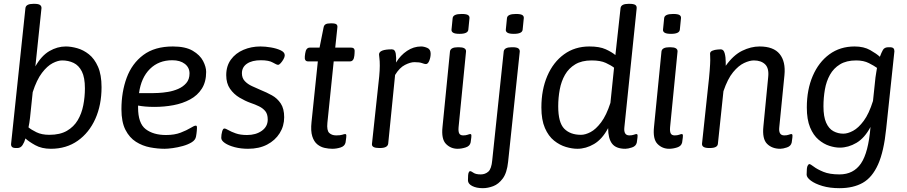

<svg xmlns="http://www.w3.org/2000/svg" viewBox="-20 -772 4743 1004"><path d="M246 6Q198 6 164 -13Q130 -32 113 -48Q108 -29 98 -13.5Q88 2 71 2H63Q48 2 42.5 -4Q37 -10 38 -20L113 -730Q116 -752 155 -752H159Q180 -752 188.5 -746.5Q197 -741 197 -730L165 -425Q197 -481 238.5 -505Q280 -529 324 -529Q351 -529 383.5 -520Q416 -511 445 -488Q474 -465 492.5 -423Q511 -381 511 -316Q511 -223 478.5 -150.5Q446 -78 386.5 -36Q327 6 246 6ZM238 -67Q294 -67 330 -88Q366 -109 386.5 -143.5Q407 -178 415.5 -221.5Q424 -265 424 -310Q424 -367 408 -398.5Q392 -430 365 -443Q338 -456 305 -456Q283 -456 255 -441.5Q227 -427 199.5 -391Q172 -355 151 -290L137 -156Q136 -143 133.5 -130Q131 -117 129 -106Q143 -94 170.5 -80.5Q198 -67 238 -67Z M884 -529Q950 -529 988 -506.5Q1026 -484 1042 -453Q1058 -422 1058 -396Q1058 -344 1035.5 -308.5Q1013 -273 974 -252Q935 -231 887 -222Q839 -213 788 -213Q760 -213 739 -215Q718 -217 702 -220V-210Q702 -127 742 -96.5Q782 -66 848 -66Q893 -66 925 -78.5Q957 -91 976.5 -103Q996 -115 1003 -115Q1006 -115 1008 -113.5Q1010 -112 1010 -103Q1010 -101 1009 -87.5Q1008 -74 1005 -58Q1002 -40 982.5 -28Q963 -16 936 -8.5Q909 -1 883 2.5Q857 6 841 6Q804 6 764.5 -1.5Q725 -9 691 -30.5Q657 -52 636 -93Q615 -134 615 -201Q615 -291 642.5 -365.5Q670 -440 729.5 -484.5Q789 -529 884 -529ZM881 -457Q810 -457 764 -411.5Q718 -366 707 -285H778Q787 -285 809 -286Q831 -287 858.5 -291.5Q886 -296 911.5 -307Q937 -318 954 -337.5Q971 -357 971 -388Q971 -419 946.5 -438Q922 -457 881 -457Z M1277 6Q1239 6 1207 -2.5Q1175 -11 1156 -24Q1137 -37 1137 -51Q1137 -68 1141.5 -84Q1146 -100 1153 -100Q1160 -100 1174.5 -91.5Q1189 -83 1213 -74.5Q1237 -66 1272 -66Q1318 -66 1349 -88Q1380 -110 1380 -147Q1380 -175 1367.5 -190.5Q1355 -206 1334.5 -216Q1314 -226 1290 -234Q1262 -244 1232.5 -261.5Q1203 -279 1183 -307.5Q1163 -336 1163 -379Q1163 -427 1187.5 -460.5Q1212 -494 1253 -511.5Q1294 -529 1342 -529Q1367 -529 1396.5 -524Q1426 -519 1447.5 -509Q1469 -499 1469 -483Q1469 -474 1462.5 -462.5Q1456 -451 1448 -442Q1440 -433 1434 -433Q1427 -433 1406.5 -445Q1386 -457 1344 -457Q1298 -457 1271.5 -439Q1245 -421 1245 -389Q1245 -364 1260 -348Q1275 -332 1298 -321.5Q1321 -311 1344 -301Q1374 -289 1402 -273.5Q1430 -258 1448 -231Q1466 -204 1466 -159Q1466 -113 1442.5 -75.5Q1419 -38 1377 -16Q1335 6 1277 6Z M1718 6Q1699 6 1678 1.5Q1657 -3 1639.5 -17Q1622 -31 1613 -59Q1604 -87 1609 -134L1642 -451H1591Q1571 -451 1574 -478L1576 -493Q1580 -523 1600 -523H1651L1672 -628Q1674 -640 1682.5 -645Q1691 -650 1710 -650H1713Q1733 -650 1739.5 -644.5Q1746 -639 1744 -627L1733 -523H1815Q1828 -523 1832 -516Q1836 -509 1834 -493L1833 -481Q1830 -451 1810 -451H1725L1692 -130Q1688 -90 1701.5 -77Q1715 -64 1738 -64Q1760 -64 1770 -67.5Q1780 -71 1785 -71Q1791 -71 1791 -63Q1791 -62 1790.5 -53Q1790 -44 1787 -27Q1783 -8 1761.5 -1Q1740 6 1718 6Z M1963 2Q1923 2 1925 -19L1963 -373Q1966 -406 1966 -428Q1966 -454 1964 -468Q1962 -482 1962 -487Q1962 -514 2029 -514Q2046 -514 2049.5 -491.5Q2053 -469 2051 -445Q2074 -483 2108.5 -506Q2143 -529 2182 -529Q2197 -529 2214.5 -521.5Q2232 -514 2232 -491Q2232 -473 2225 -455Q2218 -437 2207 -437Q2200 -437 2187 -442Q2174 -447 2147 -447Q2126 -447 2097.5 -432.5Q2069 -418 2046 -380L2010 -21Q2007 2 1967 2Z M2383 -595Q2359 -595 2349.5 -601Q2340 -607 2341 -617L2347 -677Q2349 -699 2394 -699Q2418 -699 2427 -693.5Q2436 -688 2435 -677L2429 -617Q2427 -595 2383 -595ZM2373 6Q2337 6 2312 -19.5Q2287 -45 2294 -109L2333 -503Q2336 -525 2375 -525H2379Q2418 -525 2417 -503L2378 -107Q2376 -84 2381.5 -74Q2387 -64 2402 -64Q2416 -64 2425.5 -67.5Q2435 -71 2439 -71Q2445 -71 2445 -63Q2445 -62 2444.5 -53Q2444 -44 2441 -27Q2437 -8 2415 -1Q2393 6 2373 6Z M2667 -595Q2643 -595 2633.5 -601Q2624 -607 2625 -617L2631 -677Q2633 -699 2678 -699Q2702 -699 2711 -693.5Q2720 -688 2719 -677L2713 -617Q2711 -595 2667 -595ZM2505 212Q2471 212 2449 200.5Q2427 189 2427 171Q2427 139 2430.5 131Q2434 123 2438 123Q2444 123 2456 131.5Q2468 140 2494 140Q2517 140 2533.5 125.5Q2550 111 2554 66L2614 -503Q2617 -525 2656 -525H2660Q2681 -525 2689.5 -519.5Q2698 -514 2698 -503L2637 74Q2631 132 2609 161.5Q2587 191 2559 201.5Q2531 212 2505 212Z M2999 6Q2972 6 2939.5 -3.5Q2907 -13 2877.5 -36.5Q2848 -60 2829.5 -102.5Q2811 -145 2811 -210Q2811 -303 2842 -375Q2873 -447 2929.5 -488Q2986 -529 3062 -529Q3115 -529 3147 -514.5Q3179 -500 3198 -484L3225 -730Q3228 -752 3267 -752H3271Q3294 -752 3302.5 -746Q3311 -740 3309 -726L3245 -107Q3240 -64 3271 -64Q3285 -64 3294.5 -67.5Q3304 -71 3308 -71Q3314 -71 3314 -63Q3314 -62 3313.5 -53Q3313 -44 3310 -27Q3306 -8 3285 -1Q3264 6 3250 6Q3201 6 3180.5 -21Q3160 -48 3160 -102Q3129 -44 3086.5 -19Q3044 6 2999 6ZM3018 -67Q3041 -67 3068.5 -81.5Q3096 -96 3123.5 -132.5Q3151 -169 3172 -234L3191 -418Q3176 -430 3148 -443Q3120 -456 3074 -456Q3022 -456 2988 -435.5Q2954 -415 2934.5 -381Q2915 -347 2907 -304Q2899 -261 2899 -216Q2899 -131 2930.5 -99Q2962 -67 3018 -67Z M3489 -595Q3465 -595 3455.5 -601Q3446 -607 3447 -617L3453 -677Q3455 -699 3500 -699Q3524 -699 3533 -693.5Q3542 -688 3541 -677L3535 -617Q3533 -595 3489 -595ZM3479 6Q3443 6 3418 -19.5Q3393 -45 3400 -109L3439 -503Q3442 -525 3481 -525H3485Q3524 -525 3523 -503L3484 -107Q3482 -84 3487.5 -74Q3493 -64 3508 -64Q3522 -64 3531.5 -67.5Q3541 -71 3545 -71Q3551 -71 3551 -63Q3551 -62 3550.5 -53Q3550 -44 3547 -27Q3543 -8 3521 -1Q3499 6 3479 6Z M4060 6Q4017 6 3991 -20Q3965 -46 3972 -112L3997 -369Q4002 -415 3981 -435.5Q3960 -456 3922 -456Q3900 -456 3871 -442.5Q3842 -429 3813.5 -394.5Q3785 -360 3763 -295L3734 -20Q3732 2 3692 2H3688Q3649 2 3651 -21L3683 -321Q3688 -363 3691 -402Q3694 -441 3694 -457Q3694 -475 3693.5 -481Q3693 -487 3693 -491Q3693 -502 3705.5 -507Q3718 -512 3732 -513Q3746 -514 3749 -514Q3764 -514 3769.5 -493.5Q3775 -473 3775 -447Q3775 -438 3775 -428Q3815 -484 3861 -506.5Q3907 -529 3952 -529Q4025 -529 4057 -489.5Q4089 -450 4082 -379L4055 -107Q4050 -64 4081 -64Q4095 -64 4104.5 -67.5Q4114 -71 4118 -71Q4124 -71 4124 -63Q4124 -62 4123.5 -53Q4123 -44 4120 -27Q4116 -8 4095 -1Q4074 6 4060 6Z M4370 212Q4319 212 4280.5 200.5Q4242 189 4220 172.5Q4198 156 4198 141Q4198 104 4203 95Q4208 86 4212 86Q4218 86 4235.5 99.5Q4253 113 4285.5 126.5Q4318 140 4370 140Q4443 140 4482 83Q4521 26 4532 -108Q4501 -50 4458.5 -25Q4416 0 4371 0Q4346 0 4316.5 -9.5Q4287 -19 4260 -42Q4233 -65 4216 -106Q4199 -147 4199 -210Q4199 -303 4230 -375Q4261 -447 4317 -488Q4373 -529 4449 -529Q4497 -529 4530.5 -510Q4564 -491 4581 -475Q4589 -497 4597 -511Q4605 -525 4626 -525H4632Q4647 -525 4652 -519.5Q4657 -514 4657 -504L4614 -99Q4602 20 4571.5 88Q4541 156 4491.5 184Q4442 212 4370 212ZM4390 -73Q4413 -73 4441 -88Q4469 -103 4496.5 -140Q4524 -177 4545 -244L4558 -367Q4560 -381 4562 -393Q4564 -405 4566 -417Q4551 -428 4523.5 -442Q4496 -456 4457 -456Q4406 -456 4372.5 -435.5Q4339 -415 4320 -381Q4301 -347 4293.5 -304Q4286 -261 4286 -216Q4286 -162 4300 -130.5Q4314 -99 4338 -86Q4362 -73 4390 -73Z"/></svg>

Font: Asap
Style: Italic
Weight: 400
Italic angle: -6°
Designer: Pablo Cosgaya
Foundry: Omnibus-Type
Version: Version 3.001; ttfautohint (v1.8.3)